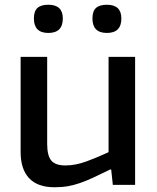

<svg xmlns="http://www.w3.org/2000/svg" viewBox="-20 -780 661 810"><path d="M210 10Q139 10 103 -28Q67 -66 67 -139V-540H179V-173Q179 -123 196.5 -102.5Q214 -82 256 -82Q299 -82 346 -99.5Q393 -117 438 -138V-540H550V0H456L449 -65H445Q404 -45 374 -31Q344 -17 318 -8Q292 1 266.5 5.5Q241 10 210 10ZM370 -702Q370 -733 385 -746.5Q400 -760 431 -760Q492 -760 492 -702Q492 -641 431 -641Q370 -641 370 -702ZM123 -702Q123 -733 138 -746.5Q153 -760 184 -760Q245 -760 245 -702Q245 -641 184 -641Q123 -641 123 -702Z"/></svg>

Font: EncodeSans
Style: Medium
Weight: 500
Designer: Pablo Impallari, Andres Torresi
Foundry: Pablo Impallari, Andres Torresi
Version: Version 1.000; ttfautohint (v1.4.1)